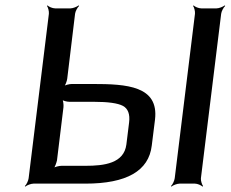

<svg xmlns="http://www.w3.org/2000/svg" viewBox="-20 -680 854 711"><path d="M724 -20 799 -629C800 -638 808 -653 814 -658L812 -660C806 -655 791 -649 782 -649H725C716 -649 701 -655 697 -660L695 -658C699 -653 703 -638 702 -629L627 -20C626 -11 619 4 613 9L615 11C620 6 636 0 645 0H702C711 0 725 6 730 11L732 9C728 4 723 -11 724 -20ZM323 -369H246C237 -369 220 -365 214 -360L216 -358C222 -363 228 -380 229 -389L258 -629C259 -638 267 -653 273 -658L271 -660C265 -655 250 -649 241 -649H184C175 -649 160 -655 156 -660L154 -658C158 -653 162 -638 161 -629L86 -20C85 -11 78 4 72 9L74 11C79 6 95 0 104 0H296C449 0 531 -47 542 -141L554 -237C569 -362 449 -369 323 -369ZM297 -66H208C199 -66 182 -62 176 -57L178 -55C183 -60 189 -77 191 -86L215 -283C216 -292 214 -309 210 -314L207 -312C212 -307 228 -303 237 -303H328C380 -303 416 -298 435 -288C454 -278 462 -257 458 -226L448 -145C439 -75 366 -66 297 -66Z"/></svg>

Font: Gamestation Storm Oblique 
Style: Italic
Weight: 400
Designer: Jonas Hecksher
Foundry: Jonas Hecksher, Playtypeª, e-types AS
Version: Version 1.003